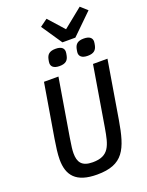

<svg xmlns="http://www.w3.org/2000/svg" viewBox="-196 -1187 993 1294"><g transform="rotate(-20 300.0 -540.0)"><path d="M145.2 -698.2 80.6 -312.5C72.4 -262.4 65 -209.5 65 -169.4C65 -55.4 118.3 12.1 269.2 12.1C458.1 12.1 497.9 -84.9 531.6 -284.4L600.5 -698.2H496.8L425.1 -267.8C404.5 -146.3 387.4 -76 269.5 -76C190 -76 167.3 -114.7 167.3 -177.2C167.3 -198.9 170.1 -225.1 180 -285.2L248.9 -698.2ZM221.9 -803.6C221.9 -780.9 237.2 -761.7 281.2 -761.7C326.3 -761.7 342.3 -780.9 348.7 -810C351.2 -820.7 353 -831.7 353 -838.8C353 -861.9 338.1 -880.7 294 -880.7C248.9 -880.7 233 -861.9 226.2 -832.4C223.7 -821.7 221.9 -810.7 221.9 -803.6ZM253.2 -1052.9 353 -905.5H445.7L592.3 -1048.7L544.4 -1091.6L406.2 -980.1L306.5 -1091.6ZM424 -803.6C424 -780.9 439.3 -761.7 483.3 -761.7C528.4 -761.7 544.4 -780.9 551.1 -810C553.3 -820.7 555.4 -831.7 555.4 -838.8C555.4 -861.9 539.8 -880.7 495.7 -880.7C451 -880.7 435 -861.9 428.3 -832.4C426.1 -821.7 424 -810.7 424 -803.6Z"/></g></svg>

Font: Margiela Mono Italic Medium It
Style: Regular
Weight: 500
Designer: Mike Abbink, Paul van der Laan, Pieter van Rosmalen
Foundry: Bold Monday
Version: Version 2.003 2021